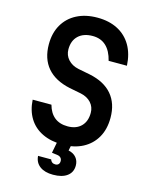

<svg xmlns="http://www.w3.org/2000/svg" viewBox="-147 -908 944 1216"><g transform="rotate(15 325.0 -300.0)"><path d="M198 -209Q212 -157 245.5 -130Q279 -103 332 -103Q388 -103 420 -135Q452 -167 452 -223Q452 -262 427 -289.5Q402 -317 359 -326L282 -341Q184 -362 133.5 -421Q83 -480 83 -575Q83 -649 114.5 -703.5Q146 -758 203.5 -787.5Q261 -817 338 -817Q415 -817 471.5 -787.5Q528 -758 560 -703Q592 -648 596 -571H476Q461 -633 426.5 -665Q392 -697 339 -697Q279 -697 245 -665Q211 -633 211 -576Q211 -537 236.5 -509Q262 -481 305 -472L382 -457Q480 -437 530.5 -378Q581 -319 581 -225Q581 -150 550 -96Q519 -42 463 -12.5Q407 17 332 17Q255 17 198.5 -10Q142 -37 110.5 -88Q79 -139 75 -209ZM300 -20H391L378 43Q411 50 429 71.5Q447 93 447 124Q447 168 414 192.5Q381 217 322 217Q267 217 235 193Q203 169 200 126H286Q289 137 297.5 143.5Q306 150 319 150Q332 150 339.5 142.5Q347 135 347 121Q347 108 339 99.5Q331 91 317 89L280 84Z"/></g></svg>

Font: Martian Mono SemiCondensed Medium
Style: Regular
Weight: 500
Width: 4
Designer: Roman Shamin
Foundry: Evil Martians
Version: Version 1.000